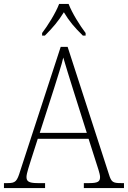

<svg xmlns="http://www.w3.org/2000/svg" viewBox="-22 -951 647 971"><path d="M191 -784V-771H205C247 -813 273 -844 301 -889C328 -844 354 -813 397 -771H411V-784C382 -822 342 -886 325 -931H277C260 -886 220 -822 191 -784ZM-2 0H206V-25H168C122 -25 112 -35 112 -56C112 -75 128 -119 134 -140L169 -249H426L463 -133C469 -113 484 -73 484 -56C484 -34 475 -25 430 -25H402V0H605V-25H590C549 -25 541 -30 529 -69L320 -714H285L81 -89C64 -33 57 -25 16 -25H-2ZM179 -279 252 -506C267 -557 291 -625 298 -660C310 -620 329 -556 349 -494L417 -279Z"/></svg>

Font: Noto Serif Hebrew SemiCondensed ExtraLight
Style: Regular
Weight: 200
Width: 4
Designer: Monotype Design Team
Foundry: Monotype Imaging Inc.
Version: Version 2.004